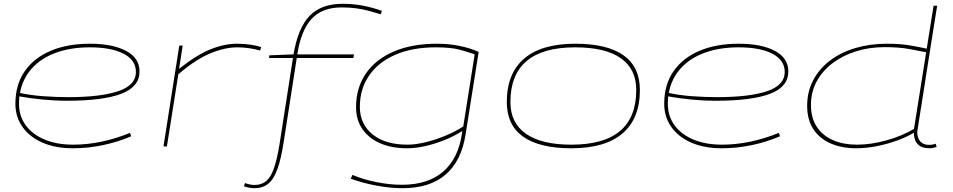

<svg xmlns="http://www.w3.org/2000/svg" viewBox="-20 -770 5013 1010"><path d="M670 -53Q600 -23 521.5 -6.5Q443 10 364 10Q272 10 204 -19.5Q136 -49 98.5 -102Q61 -155 61 -224Q61 -324 109.5 -394.5Q158 -465 246 -502.5Q334 -540 453 -540Q572 -540 643 -502.5Q714 -465 714 -394Q714 -313 617.5 -276.5Q521 -240 333 -240Q269 -240 202.5 -246.5Q136 -253 82 -263Q80 -244 80 -224Q80 -160 115 -111.5Q150 -63 214.5 -36Q279 -9 365 -9Q511 -9 664 -71ZM452 -521Q352 -521 274 -492.5Q196 -464 147.5 -410Q99 -356 85 -281Q140 -269 206.5 -264Q273 -259 339 -259Q510 -259 602.5 -290.5Q695 -322 695 -391Q695 -454 630 -487.5Q565 -521 452 -521Z M941 -530 922 -408Q1014 -481 1087 -510.5Q1160 -540 1228 -540Q1267 -540 1301 -534.5Q1335 -529 1354 -522L1348 -504Q1323 -512 1290.5 -516.5Q1258 -521 1229 -521Q1162 -521 1084.5 -488.5Q1007 -456 918 -379L858 0H840L923 -530Z M1319 220Q1293 220 1263 210L1269 193Q1296 203 1318 203Q1356 203 1380.5 182.5Q1405 162 1421.5 114Q1438 66 1451 -15L1521 -465H1395L1397 -479L1524 -484Q1548 -624 1609 -687Q1670 -750 1782 -750Q1834 -750 1882.5 -741.5Q1931 -733 1989 -713L1983 -695Q1947 -706 1916 -714Q1885 -722 1852 -726.5Q1819 -731 1777 -731Q1674 -731 1618.5 -670Q1563 -609 1544 -484H1842L1839 -465H1541L1473 -27Q1459 65 1439.5 119Q1420 173 1391 196.5Q1362 220 1319 220Z M1825 170 1834 150Q1890 174 1960 188Q2030 202 2094 202Q2231 202 2311 133Q2391 64 2410 -67L2412 -81Q2370 -54 2319 -33.5Q2268 -13 2217 -1.5Q2166 10 2122 10Q2040 10 1979.5 -16.5Q1919 -43 1886 -91.5Q1853 -140 1853 -206Q1853 -308 1904.5 -383Q1956 -458 2051.5 -499Q2147 -540 2278 -540Q2341 -540 2397.5 -528.5Q2454 -517 2498 -497L2429 -62Q2407 77 2324 148.5Q2241 220 2097 220Q2033 220 1960.5 206.5Q1888 193 1825 170ZM2477 -484Q2442 -497 2396 -509Q2350 -521 2273 -521Q2149 -521 2059.5 -482Q1970 -443 1921.5 -372.5Q1873 -302 1873 -208Q1873 -117 1940 -63Q2007 -9 2124 -9Q2166 -9 2219.5 -22Q2273 -35 2325.5 -57Q2378 -79 2417 -105Z M2986 10Q2818 10 2732 -51Q2646 -112 2646 -233Q2646 -384 2737.5 -462Q2829 -540 3006 -540Q3174 -540 3260 -479Q3346 -418 3346 -297Q3346 -146 3254.5 -68Q3163 10 2986 10ZM2986 -9Q3327 -9 3327 -297Q3327 -407 3245.5 -464Q3164 -521 3006 -521Q2665 -521 2665 -233Q2665 -123 2747 -66Q2829 -9 2986 -9Z M4083 -53Q4013 -23 3934.5 -6.5Q3856 10 3777 10Q3685 10 3617 -19.5Q3549 -49 3511.5 -102Q3474 -155 3474 -224Q3474 -324 3522.5 -394.5Q3571 -465 3659 -502.5Q3747 -540 3866 -540Q3985 -540 4056 -502.5Q4127 -465 4127 -394Q4127 -313 4030.5 -276.5Q3934 -240 3746 -240Q3682 -240 3615.5 -246.5Q3549 -253 3495 -263Q3493 -244 3493 -224Q3493 -160 3528 -111.5Q3563 -63 3627.5 -36Q3692 -9 3778 -9Q3924 -9 4077 -71ZM3865 -521Q3765 -521 3687 -492.5Q3609 -464 3560.5 -410Q3512 -356 3498 -281Q3553 -269 3619.5 -264Q3686 -259 3752 -259Q3923 -259 4015.5 -290.5Q4108 -322 4108 -391Q4108 -454 4043 -487.5Q3978 -521 3865 -521Z M4869 10Q4789 10 4787 -72Q4752 -50 4700 -31Q4648 -12 4591.5 -1Q4535 10 4484 10Q4409 10 4350.5 -15Q4292 -40 4259 -90Q4226 -140 4226 -213Q4226 -288 4258 -348.5Q4290 -409 4347 -452Q4404 -495 4480.5 -517.5Q4557 -540 4645 -540Q4714 -540 4764.5 -531.5Q4815 -523 4855 -514L4891 -740H4910Q4910 -740 4905.5 -712.5Q4901 -685 4893.5 -637.5Q4886 -590 4876.5 -531.5Q4867 -473 4857.5 -410.5Q4848 -348 4838.5 -289Q4829 -230 4821.5 -182Q4814 -134 4809.5 -105.5Q4805 -77 4805 -76Q4805 -44 4821 -26Q4837 -8 4866 -8Q4887 -8 4902 -14L4907 3Q4886 10 4869 10ZM4487 -9Q4563 -9 4644.5 -32Q4726 -55 4788 -92L4852 -495Q4814 -503 4761 -512.5Q4708 -522 4634 -522Q4553 -522 4483 -500Q4413 -478 4359.5 -437.5Q4306 -397 4276 -341.5Q4246 -286 4246 -218Q4246 -149 4277 -102.5Q4308 -56 4362.5 -32.5Q4417 -9 4487 -9Z"/></svg>

Font: Georama Extra Expanded Thin
Style: Italic
Weight: 100
Width: 8
Italic angle: -9°
Designer: Jean-Baptiste Levee
Foundry: Production Type
Version: Version 1.000